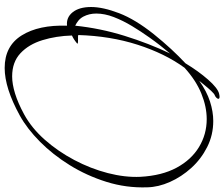

<svg xmlns="http://www.w3.org/2000/svg" viewBox="-89 -709 960 822"><g transform="rotate(90 391.0 -298.0)"><path d="M271 162Q177 162 131.5 89Q86 16 90 -105Q55 -101 32.5 -129Q10 -157 10 -208Q10 -259 36.5 -328Q63 -397 126 -476Q159 -517 190 -550.5Q221 -584 251 -612Q285 -668 321 -709Q357 -750 381 -756Q386 -757 389 -757.5Q392 -758 394 -758Q403 -758 403 -753Q403 -749 398.5 -744.5Q394 -740 389 -738Q382 -736 369 -722Q356 -708 344 -693Q332 -678 326 -671Q371 -703 414.5 -717Q458 -731 498 -731Q558 -731 609.5 -705Q661 -679 699 -637Q737 -595 759 -545.5Q781 -496 782 -448Q785 -358 758.5 -273.5Q732 -189 687 -116.5Q642 -44 586.5 11Q531 66 475 97Q357 162 271 162ZM307 130Q340 130 380.5 117.5Q421 105 469 79Q528 47 578 -9.5Q628 -66 665 -136Q702 -206 721 -279.5Q740 -353 737 -419Q732 -511 698 -574Q664 -637 609.5 -670Q555 -703 490 -703Q437 -703 380.5 -680Q324 -657 270 -608Q209 -524 171.5 -407Q134 -290 130 -153Q133 -152 136.5 -152Q140 -152 144 -152H155Q170 -152 166 -148Q148 -133 132 -126Q134 -58 152 0.5Q170 59 208 94.5Q246 130 307 130ZM90 -140Q101 -247 133.5 -351.5Q166 -456 209 -546Q192 -526 174.5 -503.5Q157 -481 140 -457Q115 -422 91.5 -383Q68 -344 53 -305Q38 -266 38 -230Q38 -200 51 -175Q58 -162 68.5 -153.5Q79 -145 90 -140Z"/></g></svg>

Font: Inspiration
Style: Regular
Weight: 400
Designer: Robert E. Leuschke
Foundry: Robert E. Leuschke
Version: Version 2.010; ttfautohint (v1.8.3)